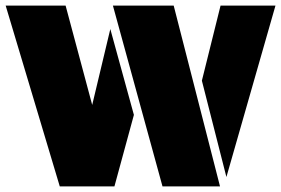

<svg xmlns="http://www.w3.org/2000/svg" viewBox="-33 -668 1007 688"><path d="M181.2 0 -12.7 -647.9H202.1L297.4 -292L362.3 -564L446.8 -256.3L377 0ZM549.3 0 371.6 -647.9H589.4L755.4 0ZM778.3 -33.7 690.4 -378.9 757.3 -647.9H954.1Z"/></svg>

Font: Black Ops One
Style: Regular
Weight: 400
Designer: James Grieshaber, Eben Sorkin
Foundry: Sorkin Type Co.
Version: Version 1.004; ttfautohint (v1.8.4.7-5d5b)